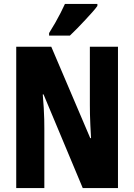

<svg xmlns="http://www.w3.org/2000/svg" viewBox="-20 -950 678 970"><path d="M576 0H398L200 -473H196Q199 -437 201 -405Q203 -373 203.5 -347Q204 -321 204 -300V0H62V-714H239L436 -252H440Q438 -287 436.5 -317.5Q435 -348 434.5 -373.5Q434 -399 434 -420V-714H576ZM472 -920Q463 -907 446.5 -888.5Q430 -870 410.5 -849Q391 -828 371 -807.5Q351 -787 333 -770H228V-783Q245 -810 259.5 -835.5Q274 -861 286 -884.5Q298 -908 308 -930H472Z"/></svg>

Font: Noto Sans Khmer ExtraCondensed ExtraBold
Style: Regular
Weight: 800
Width: 2
Designer: Danh Hong and the Monotype Design Team
Foundry: Monotype Imaging Inc.
Version: Version 2.004